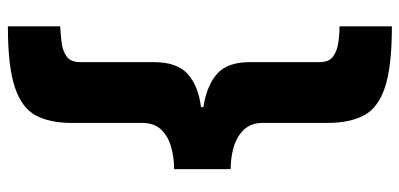

<svg xmlns="http://www.w3.org/2000/svg" viewBox="-290 -582 1038 499"><g transform="rotate(90 229.5 -333.0)"><path d="M420 -266Q389 -266 361.5 -258Q334 -250 317 -232Q300 -214 300 -183V0Q300 57 280.5 93.5Q261 130 207 148Q153 166 49 166V30Q69 29 90.5 26.5Q112 24 127 13.5Q142 3 142 -22V-213Q142 -274 173 -301.5Q204 -329 259 -336V-342Q202 -351 172 -378Q142 -405 142 -462V-644Q142 -669 127 -679.5Q112 -690 90.5 -693Q69 -696 49 -696V-832Q152 -832 206 -814.5Q260 -797 280 -760Q300 -723 300 -664V-496Q300 -466 317.5 -447.5Q335 -429 362.5 -421Q390 -413 420 -413Z"/></g></svg>

Font: Noto Sans Devanagari UI Black
Style: Regular
Weight: 900
Designer: Jelle Bosma - Monotype Design Team
Foundry: Monotype Imaging Inc.
Version: Version 2.003; ttfautohint (v1.8.4.7-5d5b)